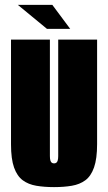

<svg xmlns="http://www.w3.org/2000/svg" viewBox="-20 -753 442 785"><path d="M201 12Q161 12 128.5 6.5Q96 1 73 -16Q50 -33 37.5 -68Q25 -103 25 -163V-591H184V-115Q184 -104 186 -97Q188 -90 192 -87.5Q196 -85 201 -85Q206 -85 210 -87.5Q214 -90 216 -97Q218 -104 218 -115V-591H377V-164Q377 -104 364.5 -68.5Q352 -33 329 -16Q306 1 273.5 6.5Q241 12 201 12ZM172 -635 53 -733H194L267 -635Z"/></svg>

Font: Alumni Sans Thin Black
Style: Regular
Weight: 900
Version: Version 1.018